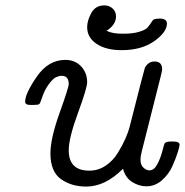

<svg xmlns="http://www.w3.org/2000/svg" viewBox="-20 -686 686 712"><path d="M73.2 -309.1Q73.2 -338.9 116.2 -401.4Q159.2 -463.9 222.2 -463.9Q258.3 -463.9 280.8 -439.9Q303.2 -416 303.2 -380.9Q303.2 -359.9 269 -266.8Q234.9 -173.8 234.9 -128.9Q234.9 -52.7 312 -53.2Q344.2 -53.2 371.6 -71.5Q398.9 -89.8 416.5 -118.4Q434.1 -147 445.1 -171.9Q456.1 -196.8 461.9 -220.2Q515.1 -430.2 517.1 -434.1Q529.3 -458 553.2 -458Q579.1 -458 581.1 -433.1Q582 -426.3 577.1 -407.2L506.8 -128.9Q501 -106.9 501 -94.2Q501 -74.2 512 -64.2Q522.9 -54.2 534.2 -54.2Q551.3 -54.2 563.2 -76.7Q575.2 -99.1 582 -125.5Q588.9 -151.9 590.8 -154.8Q595.7 -160.6 610.8 -161.1H624Q646 -161.1 646 -148.9Q646 -144 639.4 -122.1Q632.8 -100.1 619.4 -70.1Q606 -40 580.6 -17.6Q555.2 4.9 522.9 4.9Q496.1 4.9 470.9 -10.5Q445.8 -25.9 436 -60.1Q370.1 5.9 299.8 5.9Q244.6 5.9 205.8 -22Q167 -49.8 167 -117.2Q167 -172.4 200.9 -267.1Q234.9 -361.8 234.9 -374Q234.9 -404.8 209 -404.8Q199.2 -404.8 188 -399.9Q176.8 -395 160.4 -373Q144 -351.1 132.8 -314.9Q128.9 -302.7 125 -299.8Q121.1 -296.9 106 -296.9H91.8Q73.2 -296.9 73.2 -309.1ZM303.2 -585Q303.2 -609.9 318.6 -637.9Q334 -666 367.2 -666Q385.3 -666 397.7 -654.5Q410.2 -643.1 410.2 -625Q410.2 -594.2 375 -571.8Q397.9 -560.5 438 -561Q473.1 -561 496.1 -568.1Q519 -575.2 526.6 -583.5Q534.2 -591.8 540 -601.3Q545.9 -610.8 548.8 -612.8Q554.7 -616.7 571.8 -617.2Q598.6 -617.2 599.1 -599.1Q599.1 -566.9 552 -533.4Q504.9 -500 431.2 -500Q373 -500 338.1 -523.4Q303.2 -546.9 303.2 -585Z"/></svg>

Font: CMU Concrete
Style: Italic
Weight: 500
Italic angle: -14.04°
Version: Version 0.7.0